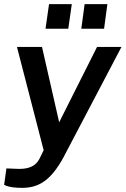

<svg xmlns="http://www.w3.org/2000/svg" viewBox="-27 -743 607 928"><path d="M320 -723H210L193 -604H303ZM492 -723H382L366 -604H476ZM79 165C154 165 215 136 279 19L560 -516H442L259 -152L176 -516H55L184 -17L166 20C156 40 136 77 55 73L4 71L-7 150C-7 150 13 165 79 165Z"/></svg>

Font: United Sans SemiBold
Style: Italic
Weight: 600
Italic angle: -8°
Designer: Pablo Impallari, Rodrigo Fuenzalida (Modified by Dan O. Williams)
Version: Version 1.000;PS 001.000;hotconv 1.0.88;makeotf.lib2.5.64775